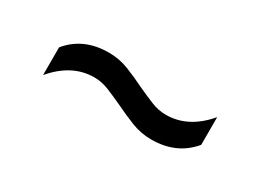

<svg xmlns="http://www.w3.org/2000/svg" viewBox="-21 -597 595 438"><g transform="rotate(30 276.0 -378.0)"><path d="M367 -316Q339.5 -316 314.2 -326Q289 -336 265.5 -347.5Q244 -357.5 224 -365.8Q204 -374 184.5 -374Q125.5 -374 80 -320V-393Q118 -439.5 185 -439.5Q212.5 -439.5 237.8 -429.5Q263 -419.5 286 -408Q307.5 -398 327.5 -389.8Q347.5 -381.5 367.5 -381.5Q426.5 -381.5 472 -435.5V-362.5Q433.5 -316 367 -316Z"/></g></svg>

Font: Encode Sans SemiExpanded SemiExpanded
Style: Regular
Weight: 400
Width: 6
Designer: Multiple Designers
Foundry: Impallari Type
Version: Version 3.000; ttfautohint (v1.8.3) -l 8 -r 50 -G 200 -x 14 